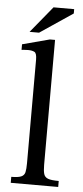

<svg xmlns="http://www.w3.org/2000/svg" viewBox="-59 -894 400 927"><g transform="rotate(5 141.5 -431.0)"><path d="M260 0H30V-29Q63 -29 78 -35.5Q93 -42 96.5 -57.5Q100 -73 100 -101V-603Q100 -634 88.5 -640Q77 -646 58 -646Q45 -646 35.5 -645Q26 -644 26 -644V-671L158 -706H183V-101Q183 -72 187.5 -56.5Q192 -41 208 -35Q224 -29 260 -29ZM103 -734H57L162 -862H262V-841Z"/></g></svg>

Font: STIX Two Text
Style: Regular
Weight: 400
Designer: Ross Mills, John Hudson & Paul Hanslow, Tiro Typeworks Ltd; with prior portions MicroPress Inc., and Coen Hoffman.
Foundry: Tiro Typeworks Ltd
Version: Version 2.13 b171